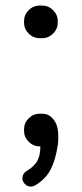

<svg xmlns="http://www.w3.org/2000/svg" viewBox="-20 -522 294 690"><path d="M66.4 -440.4V-446.3Q66.4 -468.8 83 -485.4Q99.6 -502 122.1 -502H131.8Q154.3 -502 170.9 -485.4Q187.5 -468.8 187.5 -446.3V-440.4Q187.5 -418 170.9 -401.4Q154.3 -384.8 131.8 -384.8H122.1Q99.6 -384.8 83 -401.4Q66.4 -418 66.4 -440.4ZM60.5 118.2Q60.5 102.5 75.2 92.8Q101.6 77.1 113.3 57.6Q125 38.1 125 3.9H122.1Q99.6 3.9 83 -12.7Q66.4 -29.3 66.4 -51.8V-57.6Q66.4 -80.1 83 -96.7Q99.6 -113.3 122.1 -113.3H131.8Q153.3 -113.3 168.5 -97.2Q183.6 -81.1 187.5 -57.6Q189.5 -47.9 189.5 -28.3Q189.5 -9.8 187.5 0Q179.7 52.7 162.1 86.9Q144.5 121.1 107.4 143.6Q99.6 148.4 89.8 148.4Q78.1 148.4 69.3 139.2Q60.5 129.9 60.5 118.2Z"/></svg>

Font: jf-openhuninn-1.1
Style: Regular
Weight: 400
Designer: [Kosugi Maru]
      Designed by Motoya company      

      [Varela Round]
      Joe Prince(Latin component); Avraham Co
Foundry: justfont CO.,LTD.
Version: 1.1